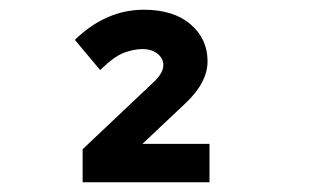

<svg xmlns="http://www.w3.org/2000/svg" viewBox="-20 -725 640 395"><path d="M150 -350V-418L297 -557Q316 -575 316 -591Q316 -605 304 -614.5Q292 -624 273 -624Q255 -624 235 -616.5Q215 -609 186 -581L134 -643Q198 -705 276 -705Q337 -705 372 -675Q407 -645 407 -599Q407 -555 361 -512L273 -429H411V-350Z"/></svg>

Font: Red Hat Mono
Style: Bold
Weight: 700
Monospace: yes
Designer: Pentagram, MCKL
Foundry: Pentagram, MCKL
Version: Version 1.023; ttfautohint (v1.8.3)